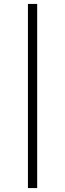

<svg xmlns="http://www.w3.org/2000/svg" viewBox="-20 -762 331 976"><path d="M122 -742V194H169V-742Z"/></svg>

Font: Montserrat Custom ExtraLight
Style: Regular
Weight: 300
Designer: Julieta Ulanovsky
Foundry: Julieta Ulanovsky
Version: Version 7.200